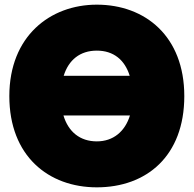

<svg xmlns="http://www.w3.org/2000/svg" viewBox="-20 -759 830 823"><path d="M395 44C608 44 770 -90 770 -347C770 -604 602 -739 395 -739C195 -739 20 -604 20 -347C20 -90 188 44 395 44ZM537 -264C516 -196 466 -153 395 -153C323 -153 273 -194 252 -264ZM253 -434C274 -502 323 -542 395 -542C467 -542 515 -502 536 -434Z"/></svg>

Font: Repo ExtraBlack
Style: Regular
Weight: 400
Designer: Stefan Peev
Foundry: Context Ltd
Version: Version 001.502